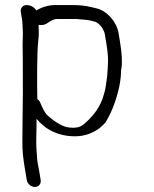

<svg xmlns="http://www.w3.org/2000/svg" viewBox="-20 -564 610 759"><path d="M127.5 -172.6C126.3 -220.9 125.9 -357.8 130.9 -399.2C132.9 -416 133.7 -428.7 133.2 -438C132.8 -446 132.9 -455.9 132.6 -465.7C143.5 -463.8 156 -465.3 164.5 -470.8L178.1 -479.7C189.7 -486.6 199.5 -489 204.7 -489H276.3C288.1 -489 304.7 -486.2 321.2 -485.5C329.6 -485 343.3 -481 353.9 -478.8C362.4 -477 374.9 -466.9 384.2 -453.7L390.5 -441.1C392.4 -437.3 393.6 -433.5 394.3 -429.5L400.4 -392.5C411 -328.8 406.4 -308.8 403.9 -265.6C395.8 -202 395.9 -207.7 384.5 -171.3C369.7 -132.2 343 -98.9 309.2 -71.3C298.9 -62.9 286.4 -59 269.4 -59C263.6 -59 258.8 -59.3 253.8 -59.9C231.4 -62.1 201.1 -77.2 164.5 -111C157.7 -118.6 149.2 -133.8 139.9 -156.2C137.6 -162.4 134.1 -168 127.5 -172.6ZM85.1 -544C70.1 -544 59.7 -531.5 62.2 -516.5L67.2 -486.5C68.1 -481.2 68.7 -474.9 68.9 -467.6C69.5 -448.3 71 -437.6 70.2 -419.1C68.1 -377.2 70.8 -348.7 70.2 -295.8C69.6 -237.4 71.2 -208.2 69.9 -159.1C69 -123.5 69.3 -48.2 68.5 -12.5C67.4 31.9 71.6 62.5 79.6 110.5L85.8 147.5C88.4 163.1 102.8 175 117.8 175C132.8 175 143.4 163.1 140.8 147.5L134.6 110.5C131.6 92.5 127.8 78.3 126.8 64.2C124.7 32.2 122.3 11.6 123.6 -26.3C124.5 -51 124.4 -72.7 124.5 -94.3C160 -50.8 212.5 -25.2 276.4 -25.2C312.3 -25.2 344.3 -36.3 372 -56.3L372.4 -56.6L372.8 -56.9C382.4 -65.2 390.6 -72.4 396 -78.7L396.6 -79.3L397 -80C412.4 -105.1 425.2 -132.8 435.4 -163C465 -251 456.2 -291.9 459.8 -290.9C463.9 -317.7 462 -353.3 454.5 -398.1L448.6 -433.6C441.2 -477.9 403 -521.4 360.9 -531.1L340 -536.1C321.7 -540.5 297.6 -544 269.2 -544H198.5C171.7 -544 146.4 -536.2 123.7 -522.7C117.3 -534.5 100.9 -544 85.1 -544Z"/></svg>

Font: MewTooHand
Style: BdWideLta
Weight: 400
Designer: Mew Too, Robert Jablonski
Version: Version 0.77